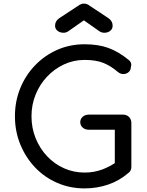

<svg xmlns="http://www.w3.org/2000/svg" viewBox="-20 -1037 815 1067"><path d="M450 10Q369 10 298.5 -20.5Q228 -51 175.5 -106Q123 -161 93 -234Q63 -307 63 -391Q63 -474 92.5 -546.5Q122 -619 175 -674Q228 -729 298 -760Q368 -791 450 -791Q526 -791 582.5 -770.5Q639 -750 695 -704Q703 -698 706.5 -690.5Q710 -683 709.5 -676Q709 -669 707 -661Q706 -646 694.5 -636Q683 -626 666.5 -625.5Q650 -625 635 -637Q597 -670 555.5 -687Q514 -704 450 -704Q389 -704 335.5 -679Q282 -654 241.5 -611Q201 -568 178 -511.5Q155 -455 155 -391Q155 -326 178 -269Q201 -212 241.5 -169Q282 -126 335.5 -102Q389 -78 450 -78Q503 -78 549.5 -95.5Q596 -113 639 -145Q655 -157 671 -155.5Q687 -154 698.5 -142.5Q710 -131 710 -111Q710 -101 707 -92.5Q704 -84 695 -77Q643 -32 580.5 -11Q518 10 450 10ZM710 -111 618 -129V-316H474Q453 -316 439.5 -328Q426 -340 426 -358Q426 -376 439.5 -388Q453 -400 474 -400H663Q684 -400 697 -387Q710 -374 710 -353ZM333 -855Q313 -855 299.5 -866Q286 -877 286 -894Q286 -919 308 -935L422 -1010Q434 -1017 446 -1017Q453 -1017 459 -1015.5Q465 -1014 471 -1010L584 -935Q606 -919 606 -894Q606 -877 593 -866Q580 -855 560 -855Q551 -855 544 -857.5Q537 -860 530 -865L446 -924L362 -865Q349 -855 333 -855Z"/></svg>

Font: Comfortaa SemiBold
Style: Regular
Weight: 600
Designer: Johan Aakerlund
Foundry: Johan Aakerlund
Version: Version 3.104; ttfautohint (v1.8.1.43-b0c9)